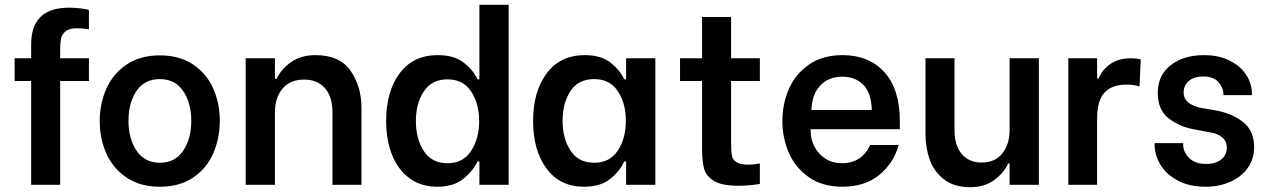

<svg xmlns="http://www.w3.org/2000/svg" viewBox="-20 -771 5290 801"><path d="M231 -563V-528H351V-433H231V0H110V-433H41V-528H110V-586Q110 -739 268 -739Q291 -739 316.5 -736Q342 -733 351 -729V-649Q327 -653 300 -653Q268 -653 253 -640Q238 -627 234.5 -609.5Q231 -592 231 -563Z M396 -266Q396 -339 424 -401.5Q452 -464 508.5 -502Q565 -540 647 -540Q729 -540 785.5 -502Q842 -464 869.5 -402Q897 -340 897 -267Q897 -194 869.5 -131Q842 -68 785.5 -30Q729 8 647 8Q565 8 508.5 -30Q452 -68 424 -130Q396 -192 396 -266ZM778 -267Q778 -342 744 -391.5Q710 -441 647 -441Q583 -441 549.5 -391.5Q516 -342 516 -267Q516 -192 550 -142Q584 -92 647 -92Q710 -92 744 -142Q778 -192 778 -267Z M1005 -528H1127V-442H1134Q1153 -483 1194.5 -512Q1236 -541 1296 -541Q1398 -541 1443 -475Q1488 -409 1488 -322V0H1367V-303Q1367 -368 1335.5 -403.5Q1304 -439 1249 -439Q1190 -439 1158.5 -401Q1127 -363 1127 -303V0H1005Z M1591 -266Q1591 -390 1647.5 -465.5Q1704 -541 1806 -541Q1875 -541 1915 -509.5Q1955 -478 1972 -440H1980V-751H2102V0H1980V-97H1972Q1953 -57 1912.5 -24.5Q1872 8 1804 8Q1737 8 1689 -27Q1641 -62 1616 -124Q1591 -186 1591 -266ZM1979 -266Q1979 -339 1945.5 -389.5Q1912 -440 1847 -440Q1781 -440 1748 -389.5Q1715 -339 1715 -266Q1715 -192 1748 -141Q1781 -90 1847 -90Q1912 -90 1945.5 -141.5Q1979 -193 1979 -266Z M2204 -266Q2204 -390 2261 -465.5Q2318 -541 2419 -541Q2488 -541 2527.5 -509.5Q2567 -478 2584 -440H2592V-528H2714V0H2592V-97H2584Q2565 -56 2525 -24Q2485 8 2416 8Q2316 8 2260 -68Q2204 -144 2204 -266ZM2591 -267Q2591 -340 2557.5 -390.5Q2524 -441 2459 -441Q2392 -441 2359.5 -390.5Q2327 -340 2327 -267Q2327 -194 2360 -143Q2393 -92 2459 -92Q2524 -92 2557.5 -143Q2591 -194 2591 -267Z M3030 -433V-174Q3030 -138 3033.5 -121Q3037 -104 3053 -94Q3069 -84 3104 -84Q3122 -84 3150 -89V-4Q3144 -2 3116 1Q3088 4 3061 4Q2992 4 2959 -16Q2926 -36 2917.5 -67Q2909 -98 2909 -148V-433H2817V-528H2909V-700H3030V-528H3150V-433Z M3244 -266Q3244 -338 3271.5 -400.5Q3299 -463 3355.5 -502Q3412 -541 3495 -541Q3605 -541 3669.5 -470Q3734 -399 3734 -265V-232H3362V-224Q3362 -189 3378.5 -158Q3395 -127 3424.5 -108.5Q3454 -90 3492 -90Q3535 -90 3565 -110.5Q3595 -131 3610 -166H3729Q3708 -90 3648 -41Q3588 8 3494 8Q3412 8 3355.5 -31Q3299 -70 3271.5 -132.5Q3244 -195 3244 -266ZM3617 -312Q3615 -384 3581.5 -417.5Q3548 -451 3494 -451Q3436 -451 3401.5 -413.5Q3367 -376 3365 -312Z M4314 0H4192V-89H4186Q4167 -48 4126.5 -19Q4086 10 4028 10Q3959 10 3917 -23.5Q3875 -57 3858 -107Q3841 -157 3841 -210V-528H3962V-229Q3962 -165 3992 -129Q4022 -93 4075 -93Q4132 -93 4162 -131.5Q4192 -170 4192 -229V-528H4314Z M4437 -528H4557V-444H4564Q4577 -479 4611.5 -503.5Q4646 -528 4700 -528Q4719 -528 4739 -523L4734 -410Q4719 -415 4708 -416.5Q4697 -418 4680 -418Q4619 -418 4588 -385Q4557 -352 4557 -275V0H4437Z M4797 -168V-174H4916V-168Q4916 -137 4941 -112Q4966 -87 5012 -87Q5050 -87 5074 -105Q5098 -123 5098 -155Q5098 -183 5077.5 -199Q5057 -215 5027 -219L4964 -231Q4903 -241 4856.5 -276.5Q4810 -312 4810 -383Q4810 -457 4864 -499Q4918 -541 5003 -541Q5065 -541 5110.5 -518Q5156 -495 5179.5 -458Q5203 -421 5203 -378V-374H5084V-377Q5084 -404 5063.5 -428Q5043 -452 4999 -452Q4962 -452 4940 -433.5Q4918 -415 4918 -385Q4918 -359 4938.5 -343Q4959 -327 4990 -321L5059 -309Q5124 -296 5168 -260Q5212 -224 5212 -157Q5212 -108 5185.5 -70.5Q5159 -33 5112.5 -12.5Q5066 8 5009 8Q4943 8 4895 -17Q4847 -42 4822 -82.5Q4797 -123 4797 -168Z"/></svg>

Font: Be Vietnam SemiBold
Style: Regular
Weight: 600
Designer: Gabriel Lam
Foundry: TypeRant
Version: Version 4.000